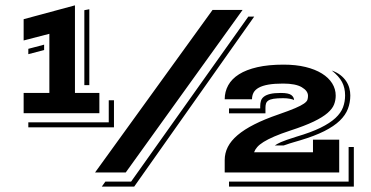

<svg xmlns="http://www.w3.org/2000/svg" viewBox="-20 -645 1387 718"><path d="M68.4 -297.4H164.6V-518.6L68.4 -493.7V-573.2L260.3 -625V-297.4H351.6V-221.7H68.4ZM295.4 -606.9 314 -610.4V-326.7H295.4ZM774.9 -607.9H887.2L450.2 0H335.4ZM374 34.2H470.2L908.7 -583H930.7L481.9 52.7H360.8ZM85.9 -462.4 145 -478V-458L85.9 -442.4ZM820.3 -46.4Q820.3 -72.3 832 -95.5Q843.8 -118.7 868.4 -139.6Q893.1 -160.6 931.2 -179.9Q969.2 -199.2 1022 -217.3Q1061.5 -231 1083.7 -240.5Q1106 -250 1116.7 -257.6Q1127.4 -265.1 1129.6 -271.7Q1131.8 -278.3 1131.8 -286.6Q1131.8 -305.2 1108.6 -318.8Q1085.4 -332.5 1038.6 -332.5Q1005.9 -332.5 983.6 -328.6Q961.4 -324.7 947.8 -317.1Q934.1 -309.6 928.2 -298.6Q922.4 -287.6 922.4 -273.9H820.3Q820.3 -302.2 833.5 -326.2Q846.7 -350.1 873.8 -367.2Q900.9 -384.3 942.4 -393.8Q983.9 -403.3 1040.5 -403.3Q1086.4 -403.3 1122.6 -394.5Q1158.7 -385.7 1183.8 -370.1Q1209 -354.5 1222.2 -333.3Q1235.4 -312 1235.4 -287.6Q1235.4 -270 1229.2 -254.2Q1223.1 -238.3 1204.8 -222.4Q1186.5 -206.5 1153.1 -190.4Q1119.6 -174.3 1065.4 -156.7Q1029.8 -145 1005.6 -134.5Q981.4 -124 965.8 -114.3Q950.2 -104.5 941.9 -95Q933.6 -85.4 930.2 -75.7H1150.4V-122.6H1248.5V0H820.3ZM1007.8 -101.1Q1012.2 -104 1017.1 -106.9Q1022 -109.9 1030.5 -113.5Q1039.1 -117.2 1052.7 -122.1Q1066.4 -127 1088.4 -133.8Q1143.1 -149.9 1178.5 -167.2Q1213.9 -184.6 1234.4 -203.6Q1254.9 -222.7 1262.7 -243.7Q1270.5 -264.6 1270.5 -288.1Q1270.5 -316.9 1259 -338.4Q1247.6 -359.9 1220.7 -381.3Q1239.7 -374.5 1252.9 -364.3Q1266.1 -354 1274.4 -341.6Q1282.7 -329.1 1286.4 -315.4Q1290 -301.8 1290 -288.1Q1290 -261.7 1281 -238Q1272 -214.4 1250.5 -193.6Q1229 -172.9 1192.6 -154.5Q1156.2 -136.2 1102.1 -120.1Q1086.9 -115.7 1077.9 -113Q1068.8 -110.4 1062.7 -108.4Q1056.6 -106.4 1052 -104.7Q1047.4 -103 1041 -101.1ZM836.4 -239.7H953.1V-248Q953.1 -258.8 955.8 -267.8Q958.5 -276.9 966.8 -283.4Q975.1 -290 990.2 -293.7Q1005.4 -297.4 1030.3 -297.4Q1059.1 -297.4 1069.3 -289.6Q1079.6 -281.7 1079.6 -270.5Q1077.6 -272.9 1065.4 -275.4Q1053.2 -277.8 1039.1 -277.8Q1016.1 -277.8 1002.9 -275.6Q989.7 -273.4 983.2 -268.8Q976.6 -264.2 974.6 -257.3Q972.7 -250.5 972.7 -241.7V-221.2H836.4ZM85.9 -187.5H386.7V-270H406.2V-168.9H85.9ZM1283.7 34.2V-95.2H1303.2V52.7H836.4V34.2Z"/></svg>

Font: Vast Shadow
Style: Regular
Weight: 400
Designer: Nicole Fally
Foundry: Nicole Fally
Version: Version 1.002